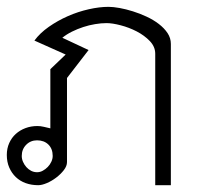

<svg xmlns="http://www.w3.org/2000/svg" viewBox="-20 -544 627 564"><path d="M172.9 -383.8 81.1 -424.8Q97.2 -446.8 123.3 -465.1Q149.4 -483.4 179.4 -496.6Q209.5 -509.8 240.7 -516.8Q272 -523.9 298.8 -523.9Q312.5 -523.9 331.3 -520.5Q350.1 -517.1 370.4 -510.7Q390.6 -504.4 410.6 -495.1Q430.7 -485.8 446.5 -473.6Q462.4 -461.4 472.2 -446.8Q481.9 -432.1 481.9 -415V0H436V-386.2Q436 -406.7 420.2 -423.3Q404.3 -439.9 381.6 -451.7Q358.9 -463.4 334.5 -469.7Q310.1 -476.1 293 -476.1Q276.9 -476.1 259.3 -473.1Q241.7 -470.2 224.6 -464.6Q207.5 -459 191.7 -451.2Q175.8 -443.4 163.1 -433.1L240.2 -397L176.8 -314.9V-67.9Q176.8 -56.2 167.5 -44.2Q158.2 -32.2 145 -22.2Q131.8 -12.2 117.4 -6.1Q103 0 92.3 0Q72.3 0 55.4 -6.1Q38.6 -12.2 26.4 -23.9Q14.2 -35.6 7.1 -52Q0 -68.4 0 -88.9Q0 -107.9 7.1 -123.8Q14.2 -139.6 26.4 -150.6Q38.6 -161.6 54.9 -167.7Q71.3 -173.8 89.8 -173.8Q99.1 -173.8 109.1 -171.4Q119.1 -168.9 127.9 -167V-340.8ZM134.8 -85.9Q134.8 -106.9 122.1 -119.4Q109.4 -131.8 88.9 -131.8Q69.8 -131.8 56.9 -118.7Q43.9 -105.5 43.9 -85.9Q43.9 -77.1 47.6 -68.6Q51.3 -60.1 57.4 -53.2Q63.5 -46.4 71.5 -42.2Q79.6 -38.1 88.9 -38.1Q97.7 -38.1 105.7 -42.5Q113.8 -46.9 120.4 -53.7Q127 -60.5 130.9 -69.1Q134.8 -77.6 134.8 -85.9Z"/></svg>

Font: Saysettha OT
Style: Regular
Weight: 400
Designer: John M. Durdin and Silvain Dupertuis
Foundry: Lao Script for Windows
Version: Version 2.000